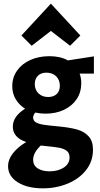

<svg xmlns="http://www.w3.org/2000/svg" viewBox="-20 -740 545 1049"><path d="M493 -338H415Q424 -314 424 -286Q424 -236 399 -198.5Q374 -161 329.5 -140Q285 -119 229 -119Q200 -119 173 -125Q161 -111 161 -98Q161 -81 175.5 -72Q190 -63 218 -58.5Q246 -54 304 -49Q363 -43 401 -32.5Q439 -22 463.5 4Q488 30 488 78Q488 141 450.5 189Q413 237 350 263Q287 289 214 289Q130 289 77 256Q24 223 24 167Q24 133 49 99.5Q74 66 123 36Q50 11 50 -48Q50 -104 117 -146Q84 -167 65.5 -198.5Q47 -230 47 -269Q47 -317 73.5 -354.5Q100 -392 146 -412.5Q192 -433 250 -433Q310 -433 351 -410L493 -432ZM307 -271Q307 -303 287 -323Q267 -343 233 -343Q204 -343 187 -326Q170 -309 170 -280Q170 -249 190.5 -229.5Q211 -210 243 -210Q273 -210 290 -226.5Q307 -243 307 -271ZM220 57 203 55Q161 94 161 133Q161 163 185.5 179.5Q210 196 251 196Q297 196 328.5 175.5Q360 155 360 120Q360 96 344.5 84Q329 72 302 67Q275 62 220 57ZM97 -546 258 -720 419 -546 363 -490 258 -571 153 -490Z"/></svg>

Font: Ysabeau Ultrabold
Style: Regular
Weight: 800
Designer: Christian Thalmann (Catharsis Fonts)
Version: Version 0.003